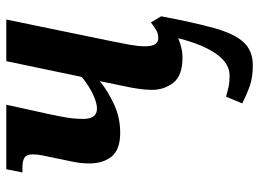

<svg xmlns="http://www.w3.org/2000/svg" viewBox="-124 -452 804 595"><g transform="rotate(-90 277.5 -154.0)"><path d="M373 228Q336 228 309 218.5Q282 209 255 195L276 145Q297 151 309.5 153.5Q322 156 341 156Q377 156 404.5 120Q432 84 451 19L457 -3Q444 2 429 6Q414 10 396 10Q341 10 319 -18.5Q297 -47 297 -84Q297 -104 300.5 -127.5Q304 -151 310 -178L324 -246Q293 -221 252 -202Q211 -183 164 -183Q112 -183 90.5 -209.5Q69 -236 69 -279Q69 -306 75 -333Q81 -360 87 -391Q91 -411 94 -424.5Q97 -438 97 -454Q97 -473 87 -479.5Q77 -486 57 -486H41L51 -536H251L223 -409Q215 -373 211 -347.5Q207 -322 207 -297Q207 -255 239 -255Q256 -255 281.5 -266.5Q307 -278 337 -302L386 -536H515L448 -211Q441 -177 436.5 -151.5Q432 -126 432 -106Q432 -65 457 -65Q471 -65 481.5 -71Q492 -77 506 -88L525 -56Q506 45 488.5 108Q471 171 444.5 199.5Q418 228 373 228Z"/></g></svg>

Font: Noto Serif ExtraCondensed
Style: Bold Italic
Weight: 700
Width: 2
Italic angle: -12°
Designer: Monotype Design Team
Foundry: Monotype Imaging Inc.
Version: Version 2.013; ttfautohint (v1.8.4.7-5d5b)